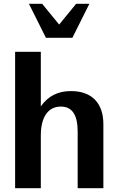

<svg xmlns="http://www.w3.org/2000/svg" viewBox="-20 -996 626 1016"><path d="M196 -279C196 -376 234 -432 302 -432C362 -432 391 -388 391 -299V0H527V-339C527 -451 465 -514 356 -514C286 -514 235 -488 196 -433V-722H60V0H196ZM223 -796H363L453 -976H383L293 -866L203 -976H133Z"/></svg>

Font: Perun
Style: Bold
Weight: 700
Foundry: Copyright (c) Stefan Peev, Context Ltd, 2016
Version: Version 1.089